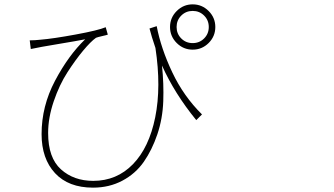

<svg xmlns="http://www.w3.org/2000/svg" viewBox="-20 -818 1540 886"><path d="M373 -636.7Q334 -628.9 248 -614.7Q162.1 -600.6 122.1 -591.8L117.2 -631.8Q140.6 -631.8 167 -634.8Q225.6 -639.6 329.1 -658.7Q432.6 -677.7 467.8 -692.4L477.5 -658.2Q472.7 -656.2 451.2 -651.4Q429.7 -646.5 422.9 -643.6Q398.4 -626 363.8 -584.5Q329.1 -543 291.5 -484.9Q253.9 -426.8 228 -350.6Q202.1 -274.4 202.1 -204.1Q202.1 -89.8 261.2 -36.6Q320.3 16.6 410.2 16.6Q518.6 16.6 593.3 -60.1Q668 -136.7 696.3 -276.9Q724.6 -417 697.3 -596.7Q678.7 -651.4 669.9 -686.5L703.1 -697.3Q722.7 -594.7 774.9 -484.4Q827.1 -374 912.1 -290L885.7 -263.7Q785.2 -386.7 727.5 -515.6Q736.3 -431.6 733.4 -351.1Q730.5 -270.5 706.1 -198.2Q681.6 -126 643.6 -71.3Q605.5 -16.6 544.9 15.6Q484.4 47.9 409.2 47.9Q295.9 47.9 233.9 -19Q171.9 -85.9 171.9 -199.2Q171.9 -328.1 233.9 -445.3Q295.9 -562.5 373 -636.7ZM816.4 -640.6Q837.9 -619.1 869.1 -619.1Q900.4 -619.1 921.9 -640.6Q943.4 -662.1 943.4 -693.4Q943.4 -724.6 921.9 -746.1Q900.4 -767.6 869.1 -767.6Q837.9 -767.6 816.4 -746.1Q794.9 -724.6 794.9 -693.4Q794.9 -662.1 816.4 -640.6ZM795.4 -767.1Q826.2 -797.9 869.1 -797.9Q912.1 -797.9 942.9 -767.1Q973.6 -736.3 973.6 -693.4Q973.6 -650.4 942.9 -619.6Q912.1 -588.9 869.1 -588.9Q826.2 -588.9 795.4 -619.6Q764.6 -650.4 764.6 -693.4Q764.6 -736.3 795.4 -767.1Z"/></svg>

Font: Bpmf Zihi Sans ExtraLight
Style: ExtraLight
Weight: 250
Foundry: But Ko
Version: Version 1.320